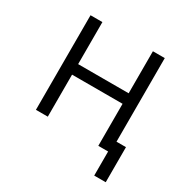

<svg xmlns="http://www.w3.org/2000/svg" viewBox="-150 -648 887 910"><g transform="rotate(30 293.0 -193.5)"><path d="M484.9 131.8V0H431.2V-230H154.8V0H89.8V-517.6H154.8V-287.6H431.2V-517.6H496.1V-60.1H547.9V131.8Z"/></g></svg>

Font: CaskaydiaCove NFP Light
Style: Regular
Weight: 300
Designer: Aaron Bell
Foundry: Saja Typeworks
Version: Version 2111.001; VTT 6.35;Nerd Fonts 3.1.1